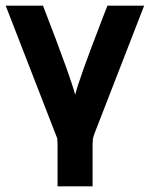

<svg xmlns="http://www.w3.org/2000/svg" viewBox="-24 -492 531 674"><path d="M-4 -472H127Q174 -351 210 -251Q233 -186 240 -159Q251 -208 336 -428L353 -472H482L308 -24V-25L302 -5Q302 -1 301.5 5.5Q301 12 301 15V162H178V15Q178 12 177.5 5Q177 -2 177 -6Z"/></svg>

Font: Coval
Style: Bold
Weight: 700
Foundry: Context Ltd
Version: Version 001.000